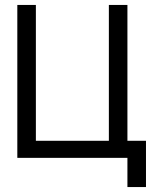

<svg xmlns="http://www.w3.org/2000/svg" viewBox="-20 -638 640 776"><path d="M50 0V-618H125V-69H420V-618H495V0ZM495 118V0H463V-69H570V118Z"/></svg>

Font: Victor Mono Thin
Style: Regular
Weight: 100
Monospace: yes
Designer: Rune Bjørnerås
Version: Version 1.561;gftools[0.9.30]